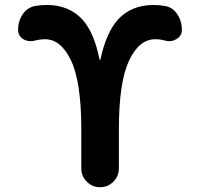

<svg xmlns="http://www.w3.org/2000/svg" viewBox="-20 -784 812 783"><path d="M606.4 -763.7Q629.9 -763.7 651.4 -759.8Q683.6 -754.9 702.6 -726.6Q721.7 -698.2 721.7 -662.1Q721.7 -637.7 700.2 -625Q686.5 -616.2 670.9 -616.2Q663.1 -616.2 654.3 -618.2Q633.8 -624 613.3 -624Q546.9 -624 505.9 -536.1Q464.8 -448.2 464.8 -256.8V-97.7Q464.8 -65.4 442.4 -43Q419.9 -20.5 388.2 -20.5Q356.4 -20.5 334 -43Q311.5 -65.4 311.5 -97.7V-256.8Q311.5 -449.2 270 -536.6Q228.5 -624 164.1 -624Q143.6 -624 121.1 -618.2Q113.3 -616.2 104.5 -616.2Q88.9 -616.2 75.2 -624Q53.7 -637.7 53.7 -662.1Q53.7 -698.2 72.8 -726.1Q91.8 -753.9 124 -759.8Q146.5 -763.7 170.9 -763.7Q261.7 -763.7 316.4 -704.1Q364.3 -650.4 385.7 -542Q385.7 -540 387.7 -540Q389.6 -540 389.6 -542Q413.1 -650.4 460.9 -704.1Q515.6 -763.7 606.4 -763.7Z"/></svg>

Font: Gen Jyuu GothicX Bold
Style: Bold
Weight: 700
Designer: Ryoko NISHIZUKA (kana &amp; ideographs); Paul D. Hunt (Latin, Greek &amp; Cyrillic); Wenlong ZHANG (bopomofo); Sandoll C
Version: Version 1.058.20140828